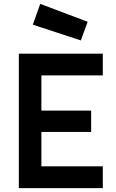

<svg xmlns="http://www.w3.org/2000/svg" viewBox="-20 -968 597 988"><path d="M77 0V-692H509V-580H193V-399H449V-289H193V-112H509V0ZM187 -948 431 -856 396 -760 149 -841Z"/></svg>

Font: TitilliumText22L Rg
Style: Bold
Weight: 700
Designer: Campivisivi
Foundry: Campivisivi
Version: 1.000